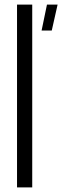

<svg xmlns="http://www.w3.org/2000/svg" viewBox="-20 -820 272 840"><path d="M54.5 0V-800H121V0ZM162 -686.5 185.5 -800H232L206.5 -686.5Z"/></svg>

Font: Big Shoulders Stencil Display
Style: Regular
Weight: 400
Designer: Patric King
Foundry: XO Type Co
Version: Version 1.000